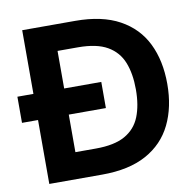

<svg xmlns="http://www.w3.org/2000/svg" viewBox="-78 -781 879 861"><g transform="rotate(-10 361.0 -350.0)"><path d="M5 -291V-410H387V-291ZM78 0V-700H319Q441 -700 520.5 -656.5Q600 -613 638.5 -534.5Q677 -456 677 -350Q677 -245 638.5 -166Q600 -87 520.5 -43.5Q441 0 319 0ZM218 -120H311Q396 -120 444.5 -147.5Q493 -175 513.5 -226.5Q534 -278 534 -350Q534 -422 513.5 -473.5Q493 -525 444.5 -553Q396 -581 311 -581H218Z"/></g></svg>

Font: DM Sans 18pt ExtraBold
Style: Regular
Weight: 800
Designer: Colophon Foundry, Jonny Pinhorn
Foundry: Colophon Foundry
Version: Version 4.004;gftools[0.9.30]